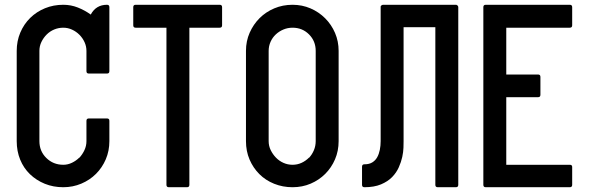

<svg xmlns="http://www.w3.org/2000/svg" viewBox="-20 -798 2466 804"><path d="M352 -302H428Q438 -302 438 -292V-207Q438 -166 423 -131Q408 -96 382 -70Q356 -44 320.5 -29Q285 -14 245 -14Q203 -14 167.5 -28.5Q132 -43 105.5 -68.5Q79 -94 64.5 -129.5Q50 -165 50 -207V-585Q50 -626 65 -661.5Q80 -697 106.5 -723Q133 -749 168.5 -763.5Q204 -778 245 -778Q277 -778 306 -766.5Q335 -755 360 -737Q382 -778 428 -778Q438 -778 438 -768V-500Q438 -490 428 -490H352Q342 -490 342 -500V-585Q342 -604 334 -621.5Q326 -639 312.5 -652.5Q299 -666 281.5 -674Q264 -682 245 -682Q225 -682 207 -674.5Q189 -667 175.5 -653.5Q162 -640 153.5 -622.5Q145 -605 145 -585V-207Q145 -165 174 -136.5Q203 -108 245 -108Q264 -108 281.5 -116.5Q299 -125 312 -138V-137Q325 -151 333.5 -169Q342 -187 342 -207V-292Q342 -302 352 -302Z M773 -682V-24Q773 -14 763 -14H687Q677 -14 677 -24V-682H548Q538 -682 538 -692V-768Q538 -778 548 -778H900Q910 -778 910 -768V-692Q910 -682 900 -682Z M1398 -207Q1398 -166 1383 -131Q1368 -96 1342 -70Q1316 -44 1281 -29Q1246 -14 1205 -14Q1164 -14 1128 -28.5Q1092 -43 1066 -69Q1040 -95 1025 -130Q1010 -165 1010 -207V-585Q1010 -626 1025.5 -661Q1041 -696 1067 -722Q1093 -748 1128.5 -763Q1164 -778 1205 -778Q1245 -778 1280 -763Q1315 -748 1341.5 -721.5Q1368 -695 1383 -660Q1398 -625 1398 -585ZM1302 -585Q1302 -626 1274 -654Q1246 -682 1205 -682Q1185 -682 1167 -674.5Q1149 -667 1135 -654Q1121 -641 1113 -623Q1105 -605 1105 -585V-207Q1105 -187 1113.5 -169.5Q1122 -152 1135.5 -138Q1149 -124 1167 -116Q1185 -108 1205 -108Q1225 -108 1242.5 -116Q1260 -124 1274 -138V-137Q1287 -151 1294.5 -169Q1302 -187 1302 -207Z M1584 -778H1891Q1892 -778 1894 -776Q1896 -775 1896 -775Q1899 -772 1899 -768V-24Q1899 -14 1889 -14H1813Q1803 -14 1803 -24V-684H1670V-206Q1670 -197 1669.5 -179.5Q1669 -162 1664.5 -141Q1660 -120 1650 -97.5Q1640 -75 1622 -56.5Q1604 -38 1575.5 -26Q1547 -14 1506 -14Q1496 -14 1496 -24V-100Q1496 -110 1506 -110H1507Q1526 -110 1539 -118Q1552 -126 1559.5 -139.5Q1567 -153 1570.5 -170.5Q1574 -188 1574 -207V-209V-770Q1574 -773 1577 -775Q1578 -776 1578 -776Q1582 -778 1584 -778Z M2100 -108H2366Q2376 -108 2376 -99V-24Q2376 -14 2366 -14H2014Q2004 -14 2004 -24V-768Q2004 -778 2014 -778H2366Q2376 -778 2376 -768V-692Q2376 -682 2366 -682H2100V-486H2233Q2243 -486 2243 -476V-401Q2243 -391 2233 -391H2100Z"/></svg>

Font: Kanalisirung
Style: Regular
Weight: 500
Designer: Peter Wiegel
Foundry: Peter Wiegel
Version: 1.000